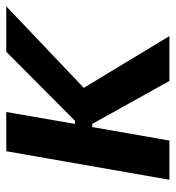

<svg xmlns="http://www.w3.org/2000/svg" viewBox="6 -566 560 612"><g transform="rotate(-90 286.0 -260.0)"><path d="M19 0H144L187 -246H197L334 0H477L312 -273L572 -520H427L207 -301H197L235 -520H110Z"/></g></svg>

Font: Fixel Text 20240404 SemiBold
Style: Italic
Weight: 600
Width: 4
Italic angle: -10°
Designer: AlfaBravo + MacPaw
Foundry: Kyrylo Tkachov, Marchela Mozhyna, Serhii Makarenko, Maria Weinstein, Zakhar Kryvoshyya
Version: Version 1.211;Glyphs 3.2 (3225)